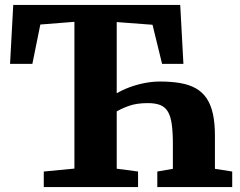

<svg xmlns="http://www.w3.org/2000/svg" viewBox="-20 -763 979 783"><path d="M158.5 0V-63.5L283.5 -75.5V-674L144.5 -663L112 -502.5H21L34 -743H715L728 -502.5H641L602 -662L456 -673V-382.5Q479.5 -396.5 508.5 -407.2Q537.5 -418 569.2 -424.2Q601 -430.5 632.5 -430.5Q679.5 -430.5 716.2 -424Q753 -417.5 779.5 -402.2Q806 -387 823 -361.5Q840 -336 848.2 -298.8Q856.5 -261.5 856.5 -210V-74.5L927 -63.5V0H621.5V-63.5L685 -74.5V-175Q685 -224 680.5 -256.2Q676 -288.5 664.8 -307.5Q653.5 -326.5 633.8 -334.5Q614 -342.5 583 -342.5Q537 -342.5 505.8 -331.2Q474.5 -320 456 -308.5V-75L543 -63.5V0Z"/></svg>

Font: Merriweather 24pt Black
Style: Regular
Weight: 900
Designer: Eben Sorkin
Foundry: Eben Sorkin
Version: Version 2.100